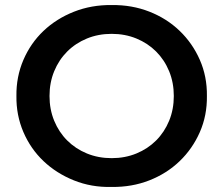

<svg xmlns="http://www.w3.org/2000/svg" viewBox="-20 -730 885 760"><path d="M45 -350Q44 -426 72.5 -492.5Q101 -559 152 -607.5Q203 -656 272.5 -683.5Q342 -711 422 -710Q502 -711 571 -684Q640 -657 691 -608Q742 -559 771 -493Q800 -427 799 -350Q800 -273 771 -207Q742 -141 691 -92Q640 -43 571 -16Q502 11 422 10Q342 12 272.5 -16Q203 -44 152 -92.5Q101 -141 72.5 -207.5Q44 -274 45 -350ZM668 -350Q668 -403 649.5 -448Q631 -493 598 -526Q565 -559 520 -577.5Q475 -596 422 -596Q369 -596 324 -577.5Q279 -559 246 -526Q213 -493 194.5 -448Q176 -403 176 -350Q176 -297 194.5 -252Q213 -207 246 -174Q279 -141 324 -122.5Q369 -104 422 -104Q475 -104 520 -122.5Q565 -141 598 -174Q631 -207 649.5 -252Q668 -297 668 -350Z"/></svg>

Font: CMG Sans SemiBold
Style: Regular
Weight: 600
Designer: Julieta Ulanovsky
Foundry: Julieta Ulanovsky
Version: Version 7.200